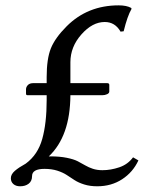

<svg xmlns="http://www.w3.org/2000/svg" viewBox="-20 -667 540 699"><path d="M236.3 -440.4V-364.3H370.1Q377.9 -364.3 377.9 -357.9V-334Q377.9 -327.6 369.9 -324Q361.8 -320.3 352.1 -320.3H236.3Q235.4 -170.9 157.7 -97.7H163.6Q197.8 -97.7 223.1 -92.5Q248.5 -87.4 263.2 -79.8Q277.8 -72.3 290.3 -64.9Q302.7 -57.6 318.1 -52.5Q333.5 -47.4 353 -47.4Q383.3 -47.4 414.3 -57.9Q445.3 -68.4 464.4 -94.2L483.9 -83Q463.9 -40 424.6 -14.4Q385.3 11.2 334 11.2Q307.6 11.2 286.6 4.6Q265.6 -2 251.5 -11.2Q237.3 -20.5 223.1 -29.8Q209 -39.1 188.5 -45.7Q168 -52.2 142.1 -52.2Q96.7 -52.2 96.7 -25.9Q96.7 -7.8 84.5 1.7Q72.3 11.2 53.2 11.2Q38.1 11.2 28.8 3.2Q19.5 -4.9 19.5 -18.1Q19.5 -32.2 33.7 -44.7Q47.9 -57.1 73.7 -71.3Q117.7 -103.5 133.8 -161.1Q149.9 -218.8 149.9 -302.2V-320.3H82Q77.6 -320.3 76.2 -321.5Q74.7 -322.8 74.7 -327.1V-341.8Q74.7 -350.1 81.3 -357.2Q87.9 -364.3 101.1 -364.3H149.9V-386.2Q149.9 -453.1 165.3 -491.2Q180.7 -529.3 222.7 -571.3Q298.8 -647.5 412.1 -647.5Q440.9 -647.5 457.5 -638.2L459 -634.8Q443.8 -608.9 430.2 -553.2L418.9 -551.8Q398.9 -586.9 361.3 -586.9Q316.4 -586.9 276.4 -541.7Q236.3 -496.6 236.3 -440.4Z"/></svg>

Font: Linux Biolinum
Style: Regular
Weight: 400
Designer: Philipp H. Poll
Foundry: Philipp H. Poll
Version: Version 0.6.4